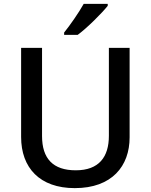

<svg xmlns="http://www.w3.org/2000/svg" viewBox="-20 -961 778 991"><path d="M536 -931V-941H412C387 -896 341 -830 311 -793V-781H381C430 -817 507 -894 536 -931ZM649 -252V-714H542V-260C542 -151 491 -82 371 -82C254 -82 197 -142 197 -259V-714H89V-254C89 -95 185 10 366 10C558 10 649 -104 649 -252Z"/></svg>

Font: Noto Sans Gujarati UI Medium
Style: Regular
Weight: 500
Designer: Jelle Bosma - Monotype Design Team, Universal Thirst
Foundry: Monotype Imaging Inc.
Version: Version 2.106